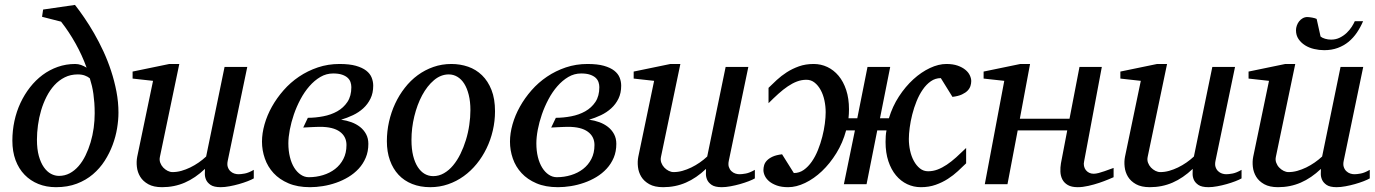

<svg xmlns="http://www.w3.org/2000/svg" viewBox="-20 -757 5652 789"><path d="M369.1 -291Q369.1 -314.5 367.7 -334.2Q366.2 -354 363.8 -371.3Q361.3 -388.7 357.7 -404.1Q354 -419.4 349.1 -435.1Q341.3 -441.9 328.9 -446.5Q316.4 -451.2 299.8 -451.2Q270 -451.2 246.1 -439.2Q222.2 -427.2 203.6 -407Q185.1 -386.7 171.4 -359.9Q157.7 -333 148.9 -303.2Q140.1 -273.4 136 -242.4Q131.8 -211.4 131.8 -183.1Q131.8 -144 139.6 -116Q147.5 -87.9 160.4 -69.6Q173.3 -51.3 189.5 -42.7Q205.6 -34.2 222.2 -34.2Q246.1 -34.2 266.4 -44.9Q286.6 -55.7 303 -74.5Q319.3 -93.3 331.5 -118.4Q343.8 -143.6 352.3 -172.1Q360.8 -200.7 365 -231.2Q369.1 -261.7 369.1 -291ZM466.8 -293.9Q466.8 -264.2 461.2 -230Q455.6 -195.8 442.9 -161.6Q430.2 -127.4 410.2 -96.2Q390.1 -64.9 361.8 -40.8Q333.5 -16.6 295.7 -2.2Q257.8 12.2 210 12.2Q170.4 12.2 137.7 -1Q105 -14.2 81.1 -38.8Q57.1 -63.5 43.9 -98.9Q30.8 -134.3 30.8 -179.2Q30.8 -220.2 39.3 -259.8Q47.9 -299.3 64.2 -334.2Q80.6 -369.1 103.5 -398.4Q126.5 -427.7 155 -449Q183.6 -470.2 217.5 -482.2Q251.5 -494.1 289.1 -494.1Q301.3 -494.1 313 -490Q324.7 -485.8 335.9 -479Q317.4 -530.3 290.3 -578.6Q263.2 -627 231 -668L152.8 -688L157.2 -717.8L288.1 -736.8Q306.2 -713.9 326.4 -684.3Q346.7 -654.8 366.7 -620.1Q386.7 -585.4 404.8 -546.4Q422.9 -507.3 436.5 -465.8Q450.2 -424.3 458.5 -380.9Q466.8 -337.4 466.8 -293.9Z M1022.9 -23.9Q1013.7 -18.6 997.3 -12.2Q981 -5.9 961.9 -0.5Q942.9 4.9 923.1 8.5Q903.3 12.2 887.2 12.2Q858.9 12.2 845.2 2.7Q831.5 -6.8 826.4 -19.3Q821.3 -31.7 821.8 -44.4Q822.3 -57.1 822.3 -63Q782.7 -25.4 739.5 -6.6Q696.3 12.2 646 12.2Q611.3 12.2 589.4 0Q567.4 -12.2 556.2 -30.8Q544.9 -49.3 542.5 -71.3Q540 -93.3 543.9 -112.8L608.9 -424.8L524.9 -434.1V-462.9L675.8 -494.1H716.8L637.2 -112.8Q634.3 -100.1 638.4 -88.6Q642.6 -77.1 650.6 -68.6Q658.7 -60.1 668.9 -54.9Q679.2 -49.8 689 -49.8Q707 -49.8 725.3 -54.9Q743.7 -60.1 761.7 -68.8Q779.8 -77.6 796.4 -89.1Q813 -100.6 827.1 -113.8L902.8 -481.9H996.1L916 -97.2Q912.6 -81.5 916 -71Q919.4 -60.5 926.5 -53.7Q933.6 -46.9 942.6 -43.9Q951.7 -41 960 -41Q969.7 -41 985.8 -43.9Q1002 -46.9 1022.9 -59.1Z M1423.8 -398.9Q1423.8 -409.2 1420.4 -419.4Q1417 -429.7 1408.4 -437.5Q1399.9 -445.3 1385.5 -450.2Q1371.1 -455.1 1349.1 -455.1Q1320.8 -455.1 1296.4 -440.7Q1272 -426.3 1251.5 -402.8Q1231 -379.4 1214.8 -349.1Q1198.7 -318.8 1187.7 -286.9Q1176.8 -254.9 1170.9 -223.9Q1165 -192.9 1165 -168Q1165 -137.2 1171.4 -111.6Q1177.7 -85.9 1189.2 -67.6Q1200.7 -49.3 1216.1 -39.1Q1231.4 -28.8 1249 -28.8Q1279.3 -28.8 1307.4 -37.4Q1335.4 -45.9 1356.9 -62.5Q1378.4 -79.1 1391.1 -103.8Q1403.8 -128.4 1403.8 -161.1Q1403.8 -195.8 1376.5 -215.8Q1349.1 -235.8 1294.9 -235.8Q1289.6 -235.8 1278.3 -235.4Q1267.1 -234.9 1255.4 -234.4Q1241.7 -233.4 1226.1 -232.9L1245.1 -272.9Q1276.4 -272.9 1308.3 -279.1Q1340.3 -285.2 1366 -299.6Q1391.6 -314 1407.7 -338.1Q1423.8 -362.3 1423.8 -398.9ZM1513.7 -404.8Q1513.7 -374.5 1502.4 -351.6Q1491.2 -328.6 1472.7 -311.8Q1454.1 -294.9 1430.4 -283.7Q1406.7 -272.5 1381.8 -265.1Q1403.8 -262.2 1423.8 -254.9Q1443.8 -247.6 1459.5 -235.4Q1475.1 -223.1 1484.4 -205.8Q1493.7 -188.5 1493.7 -166Q1493.7 -134.3 1482.9 -108.9Q1472.2 -83.5 1453.9 -63.7Q1435.5 -43.9 1411.6 -29.5Q1387.7 -15.1 1361.1 -5.9Q1334.5 3.4 1306.9 7.8Q1279.3 12.2 1253.9 12.2Q1202.6 12.2 1165.5 -3.7Q1128.4 -19.5 1104.2 -45.7Q1080.1 -71.8 1068.4 -105.5Q1056.6 -139.2 1056.6 -174.8Q1056.6 -209 1067.1 -246.1Q1077.6 -283.2 1097.4 -318.6Q1117.2 -354 1145.3 -386Q1173.3 -418 1208.7 -441.9Q1244.1 -465.8 1286.1 -480Q1328.1 -494.1 1375 -494.1Q1416 -494.1 1442.6 -486.6Q1469.2 -479 1485.1 -466.6Q1501 -454.1 1507.3 -438Q1513.7 -421.9 1513.7 -404.8Z M1913.1 -304.2Q1913.1 -339.8 1906.2 -367.2Q1899.4 -394.5 1887.7 -413.1Q1876 -431.6 1859.6 -441.4Q1843.3 -451.2 1824.2 -451.2Q1791.5 -451.2 1763.4 -427.5Q1735.4 -403.8 1714.8 -365.5Q1694.3 -327.1 1682.6 -279.1Q1670.9 -231 1670.9 -182.1Q1670.9 -145 1677.7 -117.2Q1684.6 -89.4 1696.8 -70.6Q1709 -51.8 1725.1 -42.5Q1741.2 -33.2 1760.3 -33.2Q1783.7 -33.2 1804.4 -45.2Q1825.2 -57.1 1842 -77.4Q1858.9 -97.7 1872.1 -124.5Q1885.3 -151.4 1894.5 -181.4Q1903.8 -211.4 1908.4 -243.2Q1913.1 -274.9 1913.1 -304.2ZM2014.2 -299.8Q2014.2 -259.3 2005.1 -220.5Q1996.1 -181.6 1979.2 -147Q1962.4 -112.3 1938.7 -83.3Q1915 -54.2 1885.5 -33Q1856 -11.7 1821.3 0.2Q1786.6 12.2 1748 12.2Q1707 12.2 1673.8 -1Q1640.6 -14.2 1617.7 -38.8Q1594.7 -63.5 1582.3 -98.4Q1569.8 -133.3 1569.8 -176.8Q1569.8 -217.3 1578.6 -256.6Q1587.4 -295.9 1603.8 -331.1Q1620.1 -366.2 1643.6 -396.2Q1667 -426.3 1696.5 -448Q1726.1 -469.7 1761 -481.9Q1795.9 -494.1 1835 -494.1Q1871.1 -494.1 1903.6 -482.9Q1936 -471.7 1960.7 -447.8Q1985.4 -423.8 1999.8 -387.2Q2014.2 -350.6 2014.2 -299.8Z M2442.9 -398.9Q2442.9 -409.2 2439.5 -419.4Q2436 -429.7 2427.5 -437.5Q2418.9 -445.3 2404.5 -450.2Q2390.1 -455.1 2368.2 -455.1Q2339.8 -455.1 2315.4 -440.7Q2291 -426.3 2270.5 -402.8Q2250 -379.4 2233.9 -349.1Q2217.8 -318.8 2206.8 -286.9Q2195.8 -254.9 2189.9 -223.9Q2184.1 -192.9 2184.1 -168Q2184.1 -137.2 2190.4 -111.6Q2196.8 -85.9 2208.3 -67.6Q2219.7 -49.3 2235.1 -39.1Q2250.5 -28.8 2268.1 -28.8Q2298.3 -28.8 2326.4 -37.4Q2354.5 -45.9 2376 -62.5Q2397.5 -79.1 2410.2 -103.8Q2422.9 -128.4 2422.9 -161.1Q2422.9 -195.8 2395.5 -215.8Q2368.2 -235.8 2314 -235.8Q2308.6 -235.8 2297.4 -235.4Q2286.1 -234.9 2274.4 -234.4Q2260.7 -233.4 2245.1 -232.9L2264.2 -272.9Q2295.4 -272.9 2327.4 -279.1Q2359.4 -285.2 2385 -299.6Q2410.6 -314 2426.8 -338.1Q2442.9 -362.3 2442.9 -398.9ZM2532.7 -404.8Q2532.7 -374.5 2521.5 -351.6Q2510.3 -328.6 2491.7 -311.8Q2473.1 -294.9 2449.5 -283.7Q2425.8 -272.5 2400.9 -265.1Q2422.9 -262.2 2442.9 -254.9Q2462.9 -247.6 2478.5 -235.4Q2494.1 -223.1 2503.4 -205.8Q2512.7 -188.5 2512.7 -166Q2512.7 -134.3 2502 -108.9Q2491.2 -83.5 2472.9 -63.7Q2454.6 -43.9 2430.7 -29.5Q2406.7 -15.1 2380.1 -5.9Q2353.5 3.4 2325.9 7.8Q2298.3 12.2 2272.9 12.2Q2221.7 12.2 2184.6 -3.7Q2147.5 -19.5 2123.3 -45.7Q2099.1 -71.8 2087.4 -105.5Q2075.7 -139.2 2075.7 -174.8Q2075.7 -209 2086.2 -246.1Q2096.7 -283.2 2116.5 -318.6Q2136.2 -354 2164.3 -386Q2192.4 -418 2227.8 -441.9Q2263.2 -465.8 2305.2 -480Q2347.2 -494.1 2394 -494.1Q2435.1 -494.1 2461.7 -486.6Q2488.3 -479 2504.2 -466.6Q2520 -454.1 2526.4 -438Q2532.7 -421.9 2532.7 -404.8Z M3082 -23.9Q3072.8 -18.6 3056.4 -12.2Q3040 -5.9 3021 -0.5Q3002 4.9 2982.2 8.5Q2962.4 12.2 2946.3 12.2Q2918 12.2 2904.3 2.7Q2890.6 -6.8 2885.5 -19.3Q2880.4 -31.7 2880.9 -44.4Q2881.3 -57.1 2881.3 -63Q2841.8 -25.4 2798.6 -6.6Q2755.4 12.2 2705.1 12.2Q2670.4 12.2 2648.4 0Q2626.5 -12.2 2615.2 -30.8Q2604 -49.3 2601.6 -71.3Q2599.1 -93.3 2603 -112.8L2668 -424.8L2584 -434.1V-462.9L2734.9 -494.1H2775.9L2696.3 -112.8Q2693.4 -100.1 2697.5 -88.6Q2701.7 -77.1 2709.7 -68.6Q2717.8 -60.1 2728 -54.9Q2738.3 -49.8 2748 -49.8Q2766.1 -49.8 2784.4 -54.9Q2802.7 -60.1 2820.8 -68.8Q2838.9 -77.6 2855.5 -89.1Q2872.1 -100.6 2886.2 -113.8L2961.9 -481.9H3055.2L2975.1 -97.2Q2971.7 -81.5 2975.1 -71Q2978.5 -60.5 2985.6 -53.7Q2992.7 -46.9 3001.7 -43.9Q3010.7 -41 3019 -41Q3028.8 -41 3044.9 -43.9Q3061 -46.9 3082 -59.1Z M3971.2 -423.8Q3971.2 -414.1 3968 -403.8Q3964.8 -393.6 3956.5 -384.8Q3948.2 -376 3933.1 -368.9Q3918 -361.8 3894 -358.9L3846.2 -436Q3823.7 -436 3805.2 -423.1Q3786.6 -410.2 3772 -388.9Q3757.3 -367.7 3746.6 -341.1Q3735.8 -314.5 3728.8 -286.6Q3721.7 -258.8 3718.3 -232.4Q3714.8 -206.1 3714.8 -186Q3714.8 -161.6 3720 -137.9Q3725.1 -114.3 3735.4 -95.5Q3745.6 -76.7 3760.3 -64.9Q3774.9 -53.2 3793.9 -53.2Q3814 -53.2 3832.8 -60.3Q3851.6 -67.4 3870.6 -80.1Q3889.6 -92.8 3909.2 -110.4Q3928.7 -127.9 3950.2 -148.9V-85.9Q3934.6 -70.8 3916.3 -53.7Q3897.9 -36.6 3875.2 -22Q3852.5 -7.3 3825 2.4Q3797.4 12.2 3764.2 12.2Q3734.4 12.2 3708 -0.2Q3681.6 -12.7 3661.9 -36.4Q3642.1 -60.1 3630.6 -94.7Q3619.1 -129.4 3619.1 -173.8Q3619.1 -186 3619.9 -198Q3620.6 -210 3623 -221.2H3585L3541 0H3447.8L3493.2 -221.2H3457Q3443.4 -170.4 3417 -127.7Q3390.6 -85 3357.7 -53.7Q3324.7 -22.5 3288.3 -5.1Q3252 12.2 3218.8 12.2Q3191.9 12.2 3172.6 5.4Q3153.3 -1.5 3141.1 -11.7Q3128.9 -22 3123 -34.4Q3117.2 -46.9 3117.2 -58.1Q3117.2 -67.9 3120.1 -78.1Q3123 -88.4 3131.6 -97.4Q3140.1 -106.4 3155 -113.3Q3169.9 -120.1 3193.8 -123L3242.2 -45.9Q3264.6 -45.9 3283 -58.8Q3301.3 -71.8 3315.9 -92.8Q3330.6 -113.8 3341.3 -140.6Q3352.1 -167.5 3359.1 -195.1Q3366.2 -222.7 3369.6 -249Q3373 -275.4 3373 -295.9Q3373 -320.3 3367.9 -344.2Q3362.8 -368.2 3352.5 -387Q3342.3 -405.8 3327.6 -417.5Q3313 -429.2 3293.9 -429.2Q3273.9 -429.2 3255.1 -422.1Q3236.3 -415 3217.3 -402.1Q3198.2 -389.2 3178.7 -371.6Q3159.2 -354 3138.2 -333V-396Q3153.3 -411.1 3171.9 -428.2Q3190.4 -445.3 3213.1 -460Q3235.8 -474.6 3263.2 -484.4Q3290.5 -494.1 3323.7 -494.1Q3353.5 -494.1 3379.9 -481.7Q3406.2 -469.2 3426 -445.6Q3445.8 -421.9 3457.3 -387.2Q3468.8 -352.5 3468.8 -308.1Q3468.8 -298.3 3468.3 -289.3Q3467.8 -280.3 3466.8 -271H3502.9L3544.9 -481.9H3638.2L3596.2 -271H3632.8Q3647.5 -319.8 3674.1 -360.6Q3700.7 -401.4 3733.4 -431.2Q3766.1 -460.9 3801.5 -477.5Q3836.9 -494.1 3869.1 -494.1Q3896 -494.1 3915.3 -487.3Q3934.6 -480.5 3947 -470.2Q3959.5 -460 3965.3 -447.5Q3971.2 -435.1 3971.2 -423.8Z M4556.2 -28.8Q4550.3 -26.4 4534.2 -19.5Q4518.1 -12.7 4497.1 -5.6Q4476.1 1.5 4452.6 6.8Q4429.2 12.2 4408.7 12.2Q4383.3 12.2 4368.2 3.4Q4353 -5.4 4345.7 -19.5Q4338.4 -33.7 4337.6 -51.3Q4336.9 -68.8 4339.8 -85.9L4365.7 -221.2H4162.1L4120.1 0H4026.9L4106.9 -424.8L4022 -434.1V-462.9L4172.9 -494.1H4212.9L4170.9 -269H4375L4416 -481.9H4507.8L4435.1 -94.2Q4432.6 -84 4434.6 -74.7Q4436.5 -65.4 4441.9 -58.3Q4447.3 -51.3 4455.6 -47.1Q4463.9 -43 4474.1 -43Q4482.9 -43 4494.9 -46.1Q4506.8 -49.3 4518.8 -53.5Q4530.8 -57.6 4541 -61.5Q4551.3 -65.4 4556.2 -66.9Z M5082 -23.9Q5072.8 -18.6 5056.4 -12.2Q5040 -5.9 5021 -0.5Q5002 4.9 4982.2 8.5Q4962.4 12.2 4946.3 12.2Q4918 12.2 4904.3 2.7Q4890.6 -6.8 4885.5 -19.3Q4880.4 -31.7 4880.9 -44.4Q4881.3 -57.1 4881.3 -63Q4841.8 -25.4 4798.6 -6.6Q4755.4 12.2 4705.1 12.2Q4670.4 12.2 4648.4 0Q4626.5 -12.2 4615.2 -30.8Q4604 -49.3 4601.6 -71.3Q4599.1 -93.3 4603 -112.8L4668 -424.8L4584 -434.1V-462.9L4734.9 -494.1H4775.9L4696.3 -112.8Q4693.4 -100.1 4697.5 -88.6Q4701.7 -77.1 4709.7 -68.6Q4717.8 -60.1 4728 -54.9Q4738.3 -49.8 4748 -49.8Q4766.1 -49.8 4784.4 -54.9Q4802.7 -60.1 4820.8 -68.8Q4838.9 -77.6 4855.5 -89.1Q4872.1 -100.6 4886.2 -113.8L4961.9 -481.9H5055.2L4975.1 -97.2Q4971.7 -81.5 4975.1 -71Q4978.5 -60.5 4985.6 -53.7Q4992.7 -46.9 5001.7 -43.9Q5010.7 -41 5019 -41Q5028.8 -41 5044.9 -43.9Q5061 -46.9 5082 -59.1Z M5608.9 -23.9Q5599.6 -18.6 5583.3 -12.2Q5566.9 -5.9 5547.9 -0.5Q5528.8 4.9 5509 8.5Q5489.3 12.2 5473.1 12.2Q5444.8 12.2 5431.2 2.7Q5417.5 -6.8 5412.4 -19.3Q5407.2 -31.7 5407.7 -44.4Q5408.2 -57.1 5408.2 -63Q5368.7 -25.4 5325.4 -6.6Q5282.2 12.2 5231.9 12.2Q5197.3 12.2 5175.3 0Q5153.3 -12.2 5142.1 -30.8Q5130.9 -49.3 5128.4 -71.3Q5126 -93.3 5129.9 -112.8L5194.8 -424.8L5110.8 -434.1V-462.9L5261.7 -494.1H5302.7L5223.1 -112.8Q5220.2 -100.1 5224.4 -88.6Q5228.5 -77.1 5236.6 -68.6Q5244.6 -60.1 5254.9 -54.9Q5265.1 -49.8 5274.9 -49.8Q5293 -49.8 5311.3 -54.9Q5329.6 -60.1 5347.7 -68.8Q5365.7 -77.6 5382.3 -89.1Q5398.9 -100.6 5413.1 -113.8L5488.8 -481.9H5582L5502 -97.2Q5498.5 -81.5 5502 -71Q5505.4 -60.5 5512.5 -53.7Q5519.5 -46.9 5528.6 -43.9Q5537.6 -41 5545.9 -41Q5555.7 -41 5571.8 -43.9Q5587.9 -46.9 5608.9 -59.1ZM5581.5 -669.9Q5570.8 -645 5556.2 -623.3Q5541.5 -601.6 5522 -585.4Q5502.4 -569.3 5477.5 -560.1Q5452.6 -550.8 5421.4 -550.8Q5400.9 -550.8 5380.1 -555.7Q5359.4 -560.5 5343 -570.8Q5326.7 -581.1 5316.2 -596.4Q5305.7 -611.8 5305.7 -632.8Q5305.7 -642.1 5309.1 -651.9Q5312.5 -661.6 5318.6 -669.4Q5324.7 -677.2 5333.5 -682.1Q5342.3 -687 5352.5 -687Q5356 -687 5361.3 -686.3Q5366.7 -685.5 5372.6 -684.6Q5378.4 -683.6 5383.3 -682.1Q5388.2 -680.7 5390.6 -679.2L5406.7 -606.9Q5413.6 -601.1 5425.5 -597.7Q5437.5 -594.2 5449.7 -594.2Q5469.7 -594.2 5485.8 -602.3Q5502 -610.4 5514.2 -622.1Q5526.4 -633.8 5534.7 -646.7Q5543 -659.7 5547.4 -669.9Z"/></svg>

Font: Charis SIL CyrE
Style: Italic
Weight: 400
Italic angle: -11°
Foundry: SIL International
Version: Version 5.000